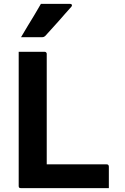

<svg xmlns="http://www.w3.org/2000/svg" viewBox="-20 -966 640 986"><path d="M87 0Q84 0 82 -0.5Q80 -1 78.5 -2.5Q77 -4 76.5 -6Q76 -8 76 -11Q76 -88 76 -166Q76 -244 76 -321Q76 -398 76 -472.5Q76 -547 76 -617Q76 -631 76 -645Q76 -659 76 -673Q76 -687 76 -700Q110 -700 143 -700Q176 -700 209 -700Q213 -700 215 -698.5Q217 -697 218.5 -695Q220 -693 220 -689Q220 -619 220 -548Q220 -477 220 -405.5Q220 -334 220 -263Q220 -192 220 -122H527Q530 -122 532 -121.5Q534 -121 535.5 -119.5Q537 -118 538 -116Q539 -114 539 -110Q539 -90 539 -71.5Q539 -53 539 -36Q539 -19 539 0ZM190 -946Q228 -946 249.5 -946Q271 -946 290.5 -946Q310 -946 341 -946Q347 -946 349 -941.5Q351 -937 347 -932Q328 -911 314 -895Q300 -879 286.5 -863.5Q273 -848 255.5 -829Q238 -810 212 -781Q210 -779 206 -777Q202 -775 196 -775Q168 -775 150.5 -775Q133 -775 119 -775Q105 -775 88 -775Q106 -806 122.5 -833Q139 -860 156 -888Q173 -916 190 -946Z"/></svg>

Font: RecMonoLinear Nerd Font Mono
Style: Bold
Weight: 700
Monospace: yes
Version: Version 1.085; ttfautohint (v1.8.4.7-5d5b);Nerd Fonts 3.2.1